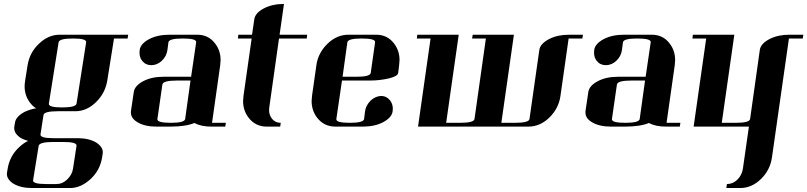

<svg xmlns="http://www.w3.org/2000/svg" viewBox="-20 -635 4049 963"><path d="M14.6 237.8Q14.6 233.4 15.1 231L18.1 212.9Q28.3 147.9 75.2 104Q99.1 81.5 121.1 71.8Q98.1 65.4 83 56.2Q51.3 35.2 51.3 7.3Q51.3 2.4 51.8 0L55.2 -20Q59.6 -50.8 104 -74.2Q134.3 -87.9 161.1 -91.8Q143.1 -102.5 128.9 -122.1Q103.5 -157.2 103.5 -201.2Q103.5 -213.9 106 -230L118.2 -307.1Q128.4 -371.6 175.8 -416Q222.2 -460.9 279.8 -460.9H623L620.1 -441.9H551.8L518.1 -231Q507.8 -167.5 460.9 -122.1Q414.6 -77.1 357.9 -77.1H270Q201.2 -77.1 198.2 -58.1L183.1 39.1Q180.2 58.1 249 58.1H370.1Q425.8 58.1 462.9 80.1Q495.6 101.6 495.6 128.4Q495.6 132.3 495.1 134.8L492.2 153.8Q481.9 219.2 434.1 263.2Q385.3 308.1 331.1 308.1H140.1Q84 308.1 46.9 286.1Q14.6 264.6 14.6 237.8ZM146 269Q143.1 288.1 211.9 288.1H264.2Q292.5 288.1 315.9 266.1Q341.8 241.7 346.2 210.9L363.8 96.2Q366.7 77.1 297.9 77.1H246.1Q176.8 77.1 173.8 97.2ZM225.1 -115.2Q222.2 -96.2 291 -96.2Q360.8 -96.2 363.8 -115.2L412.1 -422.9Q415 -441.9 346.2 -441.9Q276.9 -441.9 273.9 -422.9Z M636.7 -69.8V-77.1L650.9 -172.9Q655.3 -205.1 698.7 -228Q740.7 -250 799.8 -250H938.5L963.9 -422.9Q966.8 -441.9 896.5 -441.9Q827.6 -441.9 824.7 -422.9L819.8 -384.8Q815.4 -352.5 791.5 -330.1Q768.1 -308.1 738.8 -308.1Q710.4 -308.1 692.9 -330.1Q679.7 -346.7 679.7 -371.1Q679.7 -379.9 680.7 -384.8Q685.1 -416 728.5 -439Q770.5 -460.9 830.6 -460.9H968.8Q1026.4 -460.9 1059.6 -416Q1086.4 -380.4 1086.4 -334Q1086.4 -325.7 1084.5 -308.1L1043.5 -19H1112.8L1109.9 0H1040.5Q988.8 0 954.6 -18.1Q912.1 0 833.5 0H764.6Q705.6 0 669.4 -22Q636.7 -41.5 636.7 -69.8ZM769.5 -38.1Q766.6 -19 836.4 -19Q905.8 -19 908.7 -38.1L935.5 -231H866.7Q797.4 -231 794.4 -210.9Z M1173.3 -441.9 1175.3 -460.9H1244.1L1255.4 -538.1Q1259.8 -569.8 1303.2 -592.8Q1346.2 -615.2 1404.3 -615.2L1382.3 -460.9H1520.5L1518.6 -441.9H1379.4L1330.6 -96.2Q1329.6 -91.3 1329.6 -83Q1329.6 -59.6 1342.3 -42Q1359.4 -19 1388.2 -19L1385.3 0H1317.4Q1261.2 0 1226.6 -44.9Q1199.2 -81.1 1199.2 -127.9Q1199.2 -136.2 1201.2 -153.8L1242.2 -441.9Z M1543 -127.9Q1543 -136.2 1544.9 -153.8L1566.9 -308.1Q1575.2 -369.6 1623 -416Q1669.4 -460.9 1728 -460.9H1866.2Q1923.8 -460.9 1957 -416Q1983.9 -380.4 1983.9 -334Q1983.9 -325.7 1981.9 -308.1L1977.1 -269Q1974.1 -252.4 1932.1 -242.2Q1886.2 -231 1833 -231H1695.3L1667 -38.1Q1664.1 -19 1733.9 -19Q1803.2 -19 1806.2 -38.1L1811 -77.1Q1814.9 -106.4 1839.4 -130.9Q1862.3 -152.3 1891.1 -153.8Q1918.5 -153.8 1937 -130.9Q1950.2 -112.8 1950.2 -89.8Q1950.2 -80.1 1949.2 -76.2Q1944.8 -44.9 1901.4 -22Q1859.4 0 1800.3 0H1662.1Q1605 0 1570.3 -44.9Q1543 -81.1 1543 -127.9ZM1698.2 -250H1767.1Q1836.4 -250 1839.4 -269L1861.3 -422.9Q1864.3 -441.9 1793.9 -441.9Q1725.1 -441.9 1722.2 -422.9Z M2070.8 -441.9 2072.8 -460.9H2280.8L2217.8 -19H2287.6Q2356.9 -19 2359.9 -38.1L2417 -441.9H2347.7L2351.1 -460.9H2557.6L2494.6 -19H2563Q2632.8 -19 2635.7 -38.1L2685.1 -384.8Q2689.5 -415.5 2733.9 -439Q2775.9 -460.9 2835 -460.9H2903.8L2900.9 -441.9H2832L2791 -153.8Q2782.2 -90.8 2734.9 -44.9Q2688.5 0 2629.9 0H2076.7L2139.6 -441.9Z M2916.5 -69.8V-77.1L2930.7 -172.9Q2935.1 -205.1 2978.5 -228Q3020.5 -250 3079.6 -250H3218.3L3243.7 -422.9Q3246.6 -441.9 3176.3 -441.9Q3107.4 -441.9 3104.5 -422.9L3099.6 -384.8Q3095.2 -352.5 3071.3 -330.1Q3047.9 -308.1 3018.6 -308.1Q2990.2 -308.1 2972.7 -330.1Q2959.5 -346.7 2959.5 -371.1Q2959.5 -379.9 2960.4 -384.8Q2964.8 -416 3008.3 -439Q3050.3 -460.9 3110.4 -460.9H3248.5Q3306.2 -460.9 3339.4 -416Q3366.2 -380.4 3366.2 -334Q3366.2 -325.7 3364.3 -308.1L3323.2 -19H3392.6L3389.6 0H3320.3Q3268.6 0 3234.4 -18.1Q3191.9 0 3113.3 0H3044.4Q2985.4 0 2949.2 -22Q2916.5 -41.5 2916.5 -69.8ZM3049.3 -38.1Q3046.4 -19 3116.2 -19Q3185.5 -19 3188.5 -38.1L3215.3 -231H3146.5Q3077.1 -231 3074.2 -210.9Z M3453.1 -441.9 3455.1 -460.9H3663.1L3600.1 -19H3669.9Q3739.3 -19 3742.2 -38.1L3791 -384.8Q3795.4 -416 3839.4 -439Q3881.3 -460.9 3939.9 -460.9H4009.3L4006.3 -441.9H3937L3852.1 152.8Q3843.3 217.8 3796.4 263.2Q3750 308.1 3692.4 308.1H3623L3626 288.1Q3656.2 288.1 3678.2 266.1Q3701.7 242.7 3706.1 210.9L3736.3 0H3459L3522 -441.9Z"/></svg>

Font: Hjet
Style: Italic
Weight: 400
Designer: T. Christopher White
Version: Version 1.2